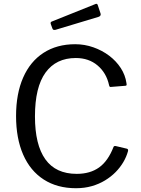

<svg xmlns="http://www.w3.org/2000/svg" viewBox="-20 -986 747 1016"><path d="M378 -752Q428 -752 474.5 -735.5Q521 -719 558 -691Q595 -663 619 -626Q643 -589 649 -547Q651 -538 649.5 -535Q648 -532 642 -532L567 -526Q562 -525 560 -528Q558 -531 557 -536Q543 -600 496.5 -639.5Q450 -679 381 -679Q277 -679 221 -602Q165 -525 165 -370Q165 -220 220 -143Q275 -66 386 -66Q457 -66 504.5 -100Q552 -134 581 -209Q584 -215 593 -213L652 -199Q655 -198 657 -195Q659 -192 657 -185Q649 -156 632.5 -128Q616 -100 592 -75.5Q568 -51 536 -31.5Q504 -12 465.5 -1Q427 10 382 10Q283 10 211.5 -36Q140 -82 102.5 -168Q65 -254 65 -372Q65 -490 102.5 -575.5Q140 -661 210.5 -706.5Q281 -752 378 -752ZM497 -960 512 -915Q516 -902 502 -897L273 -828Q266 -827 262.5 -828.5Q259 -830 257 -836L249 -858Q245 -869 254 -872L486 -965Q494 -968 497 -960Z"/></svg>

Font: Libre Franklin
Style: Regular
Weight: 400
Designer: Pablo Impallari, Rodrigo Fuenzalida, Nhung Nguyen
Foundry: Impallari Type
Version: Version 3.000